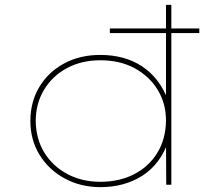

<svg xmlns="http://www.w3.org/2000/svg" viewBox="-20 -760 904 790"><path d="M432 -624V-643H800V-624ZM394 10Q312 10 246.5 -25.5Q181 -61 143 -122.5Q105 -184 105 -262Q105 -341 142 -402.5Q179 -464 244 -499Q309 -534 392 -534Q442 -534 485 -522.5Q528 -511 564.5 -487Q601 -463 628 -427.5Q655 -392 673 -344L663 -345V-740H685V0H664L663 -180L674 -182Q657 -133 630 -97Q603 -61 566.5 -37.5Q530 -14 486.5 -2Q443 10 394 10ZM393 -12Q472 -12 532.5 -43.5Q593 -75 627.5 -131.5Q662 -188 663 -264Q663 -334 629 -390Q595 -446 534.5 -479Q474 -512 393 -512Q316 -512 256 -480Q196 -448 161.5 -391Q127 -334 127 -262Q128 -188 162.5 -132Q197 -76 257 -44Q317 -12 393 -12Z"/></svg>

Font: Lexend Peta Thin
Style: Regular
Weight: 250
Version: Version 1.007